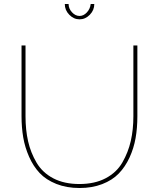

<svg xmlns="http://www.w3.org/2000/svg" viewBox="-20 -938 796 963"><path d="M378 -15Q455 -15 510 -44Q565 -73 594 -123.5Q623 -174 636 -231Q649 -288 649 -355V-710H669V-355Q669 -296 660 -245Q651 -194 629.5 -147.5Q608 -101 575.5 -67.5Q543 -34 492.5 -14.5Q442 5 379 5Q314 5 262.5 -15.5Q211 -36 179 -70Q147 -104 126 -151.5Q105 -199 96.5 -249Q88 -299 88 -355V-710H108V-355Q108 -286 121 -229Q134 -172 163.5 -122Q193 -72 247.5 -43.5Q302 -15 378 -15ZM379 -858Q399 -858 415.5 -875.5Q432 -893 435 -918H453Q453 -887 430.5 -864Q408 -841 379 -841Q350 -841 327.5 -864Q305 -887 305 -918H324Q324 -895 341 -876.5Q358 -858 379 -858Z"/></svg>

Font: Raleway
Style: Thin
Weight: 100
Designer: Matt McInerney, Pablo Impallari, Rodrigo Fuenzalida
Foundry: Matt McInerney, Pablo Impallari, Rodrigo Fuenzalida
Version: Version 3.000